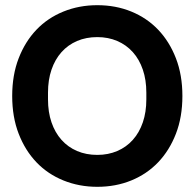

<svg xmlns="http://www.w3.org/2000/svg" viewBox="-20 -710 749 740"><path d="M355 10Q285 10 224.5 -14.5Q164 -39 120.5 -84.5Q77 -130 52 -194.5Q27 -259 27 -340Q27 -421 52 -485.5Q77 -550 120.5 -595.5Q164 -641 224.5 -665.5Q285 -690 355 -690Q426 -690 486 -665.5Q546 -641 589.5 -595.5Q633 -550 658 -485.5Q683 -421 683 -340Q683 -259 658 -194.5Q633 -130 589.5 -84.5Q546 -39 486 -14.5Q426 10 355 10ZM165 -327Q165 -278 178.5 -238.5Q192 -199 217 -171Q242 -143 277 -128Q312 -113 355 -113Q397 -113 432 -128Q467 -143 492 -171Q517 -199 530.5 -238.5Q544 -278 544 -327V-353Q544 -402 530.5 -441.5Q517 -481 492 -509Q467 -537 432 -552Q397 -567 355 -567Q312 -567 277 -552Q242 -537 217 -509Q192 -481 178.5 -441.5Q165 -402 165 -353Z"/></svg>

Font: CyStack Display
Style: Bold
Weight: 700
Designer: Weizhong Zhang
Foundry: 本地遙控
Version: Version 1.000;Glyphs 3.1.2 (3151)